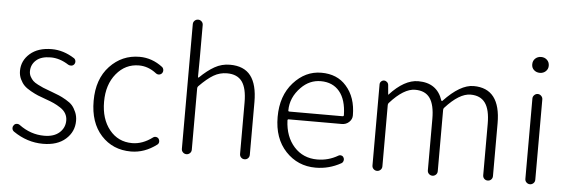

<svg xmlns="http://www.w3.org/2000/svg" viewBox="-51 -956 3336 1130"><g transform="rotate(5 1617.5 -391.0)"><path d="M231.4 12.7Q137.7 12.7 55.7 -43.9Q44.9 -51.8 44.9 -65.4Q44.9 -74.2 50.8 -81.1Q56.6 -89.8 67.4 -90.8Q78.1 -91.8 85.9 -85.9Q154.3 -35.2 234.4 -35.2Q292 -35.2 324.2 -64Q356.4 -92.8 356.4 -135.7Q356.4 -158.2 345.7 -176.8Q335 -195.3 314 -209Q293 -222.7 273.9 -231.4Q254.9 -240.2 226.6 -250Q196.3 -260.7 178.2 -268.1Q160.2 -275.4 134.8 -289.6Q109.4 -303.7 95.2 -317.9Q81.1 -332 70.3 -354.5Q59.6 -377 59.6 -403.3Q59.6 -463.9 106.9 -505.4Q154.3 -546.9 235.4 -546.9Q304.7 -546.9 370.1 -504.9Q377.9 -499 379.4 -488.8Q380.9 -478.5 375 -470.2Q369.1 -461.9 358.9 -460.4Q348.6 -459 339.8 -463.9Q287.1 -498 233.4 -498Q176.8 -498 147.5 -471.7Q118.2 -445.3 118.2 -406.2Q118.2 -388.7 126 -374.5Q133.8 -360.4 143.1 -351.1Q152.3 -341.8 172.4 -331.5Q192.4 -321.3 204.1 -316.4Q215.8 -311.5 242.2 -301.8Q246.1 -300.8 252.9 -297.9Q284.2 -286.1 300.8 -279.3Q317.4 -272.5 342.8 -257.8Q368.2 -243.2 380.9 -228.5Q393.6 -213.9 403.8 -190.4Q414.1 -167 414.1 -138.7Q414.1 -74.2 365.2 -30.8Q316.4 12.7 231.4 12.7Z M751 12.7Q643.6 12.7 575.2 -62Q506.8 -136.7 506.8 -265.6Q506.8 -394.5 578.6 -470.7Q650.4 -546.9 753.9 -546.9Q828.1 -546.9 890.6 -499Q898.4 -492.2 899.4 -481.4Q900.4 -470.7 893.6 -461.9Q886.7 -454.1 876.5 -453.1Q866.2 -452.1 857.4 -459Q809.6 -496.1 754.9 -496.1Q674.8 -496.1 621.6 -431.6Q568.4 -367.2 568.4 -265.6Q568.4 -164.1 619.6 -100.6Q670.9 -37.1 753.9 -37.1Q815.4 -37.1 874 -81.1Q881.8 -86.9 891.6 -85.4Q901.4 -84 907.2 -76.2Q912.1 -69.3 912.1 -60.5Q912.1 -47.9 902.3 -41Q831.1 12.7 751 12.7Z M1048.8 -29.3V-765.6Q1048.8 -778.3 1057.6 -786.6Q1066.4 -794.9 1078.1 -794.9Q1089.8 -794.9 1098.6 -786.6Q1107.4 -778.3 1107.4 -765.6V-567.4L1106.4 -458Q1106.4 -456.1 1108.4 -455.6Q1110.4 -455.1 1111.3 -456.1Q1156.2 -500 1197.8 -523.4Q1239.3 -546.9 1288.1 -546.9Q1371.1 -546.9 1410.6 -495.6Q1450.2 -444.3 1450.2 -340.8V-29.3Q1450.2 -16.6 1441.9 -8.3Q1433.6 0 1421.4 0Q1409.2 0 1400.9 -8.3Q1392.6 -16.6 1392.6 -29.3V-333Q1392.6 -417 1364.3 -456.1Q1335.9 -495.1 1275.4 -495.1Q1232.4 -495.1 1195.8 -473.6Q1159.2 -452.1 1112.3 -404.3Q1107.4 -399.4 1107.4 -391.6V-29.3Q1107.4 -16.6 1098.6 -8.3Q1089.8 0 1078.1 0Q1066.4 0 1057.6 -8.3Q1048.8 -16.6 1048.8 -29.3Z M1841.8 12.7Q1736.3 12.7 1665 -63Q1593.8 -138.7 1593.8 -265.6Q1593.8 -390.6 1663.6 -468.8Q1733.4 -546.9 1828.1 -546.9Q1921.9 -546.9 1975.6 -485.4Q2034.2 -419.9 2034.2 -312.5Q2034.2 -290 2016.6 -273.4Q1999 -256.8 1973.6 -256.8H1660.2Q1653.3 -256.8 1653.3 -250Q1657.2 -154.3 1710.4 -95.2Q1763.7 -36.1 1847.7 -36.1Q1913.1 -36.1 1969.7 -69.3Q1977.5 -74.2 1987.3 -71.8Q1997.1 -69.3 2001 -60.5Q2005.9 -51.8 2002.9 -41.5Q2000 -31.2 1991.2 -26.4Q1920.9 12.7 1841.8 12.7ZM1653.3 -308.6Q1653.3 -302.7 1660.2 -302.7H1973.6Q1981.4 -302.7 1981.4 -309.6Q1981.4 -310.5 1981.4 -310.5Q1979.5 -401.4 1939.5 -449.2Q1899.4 -497.1 1829.1 -497.1Q1762.7 -497.1 1712.9 -446.3Q1653.3 -385.7 1653.3 -308.6Z M2174.8 -29.3V-508.8Q2174.8 -518.6 2182.1 -525.9Q2189.5 -533.2 2199.2 -533.2Q2209 -533.2 2216.8 -526.4Q2224.6 -519.5 2225.6 -508.8L2230.5 -453.1Q2230.5 -452.1 2231.4 -452.1Q2232.4 -452.1 2232.4 -453.1Q2318.4 -546.9 2400.4 -546.9Q2511.7 -546.9 2544.9 -446.3Q2545.9 -443.4 2548.3 -442.9Q2550.8 -442.4 2551.8 -444.3Q2648.4 -546.9 2727.5 -546.9Q2886.7 -546.9 2886.7 -340.8V-29.3Q2886.7 -16.6 2878.4 -8.3Q2870.1 0 2857.9 0Q2845.7 0 2837.4 -8.3Q2829.1 -16.6 2829.1 -29.3V-333Q2829.1 -416 2800.8 -455.6Q2772.5 -495.1 2713.9 -495.1Q2647.5 -495.1 2565.4 -404.3Q2560.5 -399.4 2560.5 -391.6V-29.3Q2560.5 -16.6 2551.8 -8.3Q2543 0 2531.2 0Q2519.5 0 2510.7 -8.3Q2502 -16.6 2502 -29.3V-333Q2502 -416 2474.1 -455.6Q2446.3 -495.1 2386.7 -495.1Q2319.3 -495.1 2238.3 -404.3Q2233.4 -399.4 2233.4 -391.6V-29.3Q2233.4 -16.6 2224.6 -8.3Q2215.8 0 2204.1 0Q2192.4 0 2183.6 -8.3Q2174.8 -16.6 2174.8 -29.3Z M3078.1 -29.3V-503.9Q3078.1 -515.6 3086.9 -524.4Q3095.7 -533.2 3107.4 -533.2Q3119.1 -533.2 3127.9 -524.4Q3136.7 -515.6 3136.7 -503.9V-29.3Q3136.7 -16.6 3127.9 -8.3Q3119.1 0 3107.4 0Q3095.7 0 3086.9 -8.3Q3078.1 -16.6 3078.1 -29.3ZM3108.4 -658.2Q3087.9 -658.2 3073.7 -670.9Q3059.6 -683.6 3059.6 -704.1Q3059.6 -725.6 3073.7 -738.8Q3087.9 -752 3108.4 -752Q3128.9 -752 3143.1 -738.8Q3157.2 -725.6 3157.2 -704.1Q3157.2 -684.6 3143.1 -671.4Q3128.9 -658.2 3108.4 -658.2Z"/></g></svg>

Font: irohamaru Light
Style: Regular
Weight: 200
Designer: [Source Han Sans]
Ryoko NISHIZUKA  (kana & ideographs); Paul D. Hunt (Latin, Greek & Cyrillic); Wenlong ZHANG  (bopomofo
Version: Version 1.01